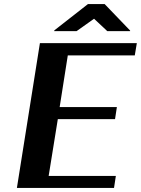

<svg xmlns="http://www.w3.org/2000/svg" viewBox="-20 -923 692 943"><path d="M63 0H540L549 -59H219L264 -338H545L554 -397H273L313 -651H642L652 -711H176ZM246 -770H356L442 -831L507 -770H619V-773L494 -903H412L247 -774Z"/></svg>

Font: Aerodynamic
Style: Obl
Weight: 500
Designer: Google
Version: Version 2.000980; 2014